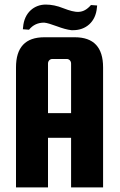

<svg xmlns="http://www.w3.org/2000/svg" viewBox="-20 -820 525 840"><path d="M301 -688C354 -688 399 -723 404 -787L405 -796L378 -798C343 -758 312 -763 257 -784C230 -795 204 -800 180 -800C131 -800 86 -766 81 -701L80 -692L107 -690C124 -711 146 -721 173 -721C186 -720 204 -714 229 -705C253 -696 274 -690 292 -688ZM174 -657C91 -657 50 -613 50 -525V0H190V-217H291V0H431V-525C431 -613 390 -657 307 -657ZM190 -542C190 -553 198 -562 209 -562H272C283 -562 291 -553 291 -542V-325H190Z"/></svg>

Font: sklik
Style: Regular
Weight: 400
Designer: Joe Prince
Foundry: Joe Prince
Version: Version 1.001